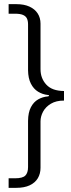

<svg xmlns="http://www.w3.org/2000/svg" viewBox="-20 -743 342 924"><path d="M175 -629Q175 -657.5 161.2 -678.5Q147.5 -699.5 121.8 -711.2Q96 -723 59.5 -723H21.5V-677H53Q77 -677 90.5 -671.2Q104 -665.5 109.5 -654.2Q115 -643 115 -625.5V-405Q115.5 -366.5 128.5 -340.8Q141.5 -315 163.2 -301.8Q185 -288.5 210 -286Q216 -285.5 216.2 -282.8Q216.5 -280 210 -279Q185.5 -277 163.8 -264.8Q142 -252.5 128.8 -227.2Q115.5 -202 115 -161.5V61Q115 88.5 102 101.8Q89 115 52.5 115H21.5V161H58Q97 161 123 148.8Q149 136.5 162 114.8Q175 93 175 64.5V-159Q175 -182.5 187.2 -205.5Q199.5 -228.5 224.8 -243.8Q250 -259 288 -259V-305Q230.5 -305.5 202.8 -335.8Q175 -366 175 -410Z"/></svg>

Font: Public Sans Thin ExtraLight
Style: Regular
Weight: 250
Version: Version 1.007